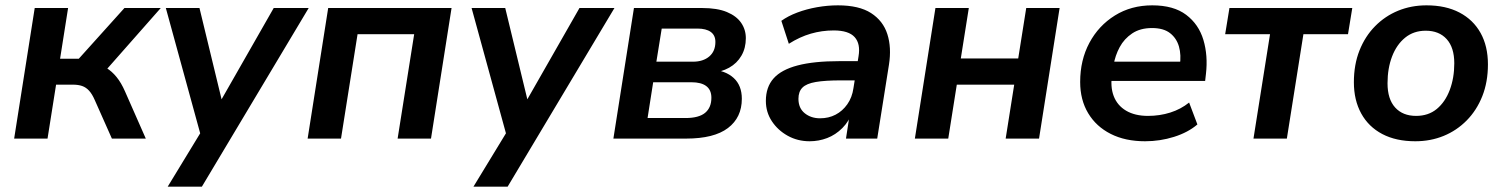

<svg xmlns="http://www.w3.org/2000/svg" viewBox="-20 -519 5636 719"><path d="M33 0 110 -489H235L205 -299H275L446 -489H582L366 -244L333 -279Q358 -277 378.5 -264.5Q399 -252 416.5 -230.5Q434 -209 448 -177L526 0H399L335 -144Q325 -167 313.5 -179.5Q302 -192 287.5 -197Q273 -202 253 -202H190L158 0Z M608 180 745 -45 737 7 601 -489H727L819 -109H788L1005 -489H1136L736 180Z M1132 0 1209 -489H1671L1594 0H1469L1531 -391H1319L1257 0Z M1753 180 1890 -45 1882 7 1746 -489H1872L1964 -109H1933L2150 -489H2281L1881 180Z M2277 0 2354 -489H2609Q2666 -489 2702 -474Q2738 -459 2755.5 -433.5Q2773 -408 2773 -376Q2773 -339 2756.5 -310.5Q2740 -282 2710.5 -265.5Q2681 -249 2640 -245L2643 -259Q2697 -255 2727.5 -227Q2758 -199 2758 -149Q2758 -79 2706 -39.5Q2654 0 2549 0ZM2405 -77H2547Q2597 -77 2620.5 -96.5Q2644 -116 2644 -153Q2644 -182 2625 -196.5Q2606 -211 2569 -211H2426ZM2438 -288H2575Q2613 -288 2636 -307.5Q2659 -327 2659 -362Q2659 -387 2641.5 -399.5Q2624 -412 2592 -412H2458Z M3012 10Q2967 10 2930 -10.5Q2893 -31 2870.5 -65Q2848 -99 2848 -141Q2848 -193 2877 -225.5Q2906 -258 2967 -274Q3028 -290 3123 -290H3203L3192 -218H3129Q3070 -218 3035 -212Q3000 -206 2985 -191Q2970 -176 2970 -149Q2970 -114 2993.5 -95Q3017 -76 3051 -76Q3083 -76 3109 -89.5Q3135 -103 3153 -128.5Q3171 -154 3176 -189L3195 -308Q3203 -355 3180.5 -380Q3158 -405 3102 -405Q3058 -405 3016.5 -393Q2975 -381 2934 -355L2906 -441Q2931 -459 2965.5 -472Q3000 -485 3039.5 -492Q3079 -499 3118 -499Q3197 -499 3242 -470Q3287 -441 3303 -391Q3319 -341 3309 -277L3265 0H3148L3164 -104H3174Q3160 -65 3134.5 -39.5Q3109 -14 3077.5 -2Q3046 10 3012 10Z M3406 0 3483 -489H3608L3578 -300H3793L3823 -489H3948L3871 0H3746L3778 -202H3563L3531 0Z M4268 10Q4194 10 4139.5 -17.5Q4085 -45 4055 -95Q4025 -145 4025 -212Q4025 -294 4059.5 -358.5Q4094 -423 4155 -461Q4216 -499 4295 -499Q4375 -499 4422 -463.5Q4469 -428 4486.5 -369.5Q4504 -311 4496 -242L4493 -216H4125L4135 -288H4415L4398 -273Q4404 -313 4395 -344.5Q4386 -376 4361.5 -395Q4337 -414 4294 -414Q4250 -414 4220 -394Q4190 -374 4173 -342.5Q4156 -311 4150 -275L4145 -244Q4137 -195 4150.5 -159.5Q4164 -124 4197 -104.5Q4230 -85 4279 -85Q4323 -85 4362.5 -97.5Q4402 -110 4433 -135L4464 -53Q4429 -23 4376.5 -6.5Q4324 10 4268 10Z M4674 0 4736 -391H4568L4584 -489H5044L5028 -391H4861L4799 0Z M5280 10Q5208 10 5156.5 -17Q5105 -44 5077.5 -94Q5050 -144 5050 -211Q5050 -277 5071 -330Q5092 -383 5129.5 -421Q5167 -459 5216 -479Q5265 -499 5322 -499Q5394 -499 5445.5 -472Q5497 -445 5524.5 -395.5Q5552 -346 5552 -278Q5552 -212 5531 -159Q5510 -106 5472.5 -68Q5435 -30 5386 -10Q5337 10 5280 10ZM5283 -85Q5329 -85 5360.5 -111Q5392 -137 5409 -182Q5426 -227 5426 -282Q5426 -341 5397.5 -372.5Q5369 -404 5319 -404Q5274 -404 5242 -378Q5210 -352 5193 -307.5Q5176 -263 5176 -207Q5176 -148 5204.5 -116.5Q5233 -85 5283 -85Z"/></svg>

Font: Nunito Sans 12pt
Style: Bold Italic
Weight: 700
Italic angle: -9°
Designer: Vernon Adams
Foundry: Vernon Adams
Version: Version 3.101;gftools[0.9.27]